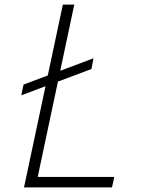

<svg xmlns="http://www.w3.org/2000/svg" viewBox="-20 -820 640 840"><path d="M85 0 255 -800H305L145 -46H480L470 0ZM73 -403 83 -450 389 -565 380 -518Z"/></svg>

Font: Victor Mono Thin
Style: Italic
Weight: 100
Italic angle: -12°
Monospace: yes
Designer: Rune Bjørnerås
Version: Version 1.561;gftools[0.9.30]